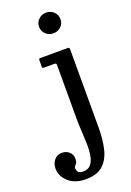

<svg xmlns="http://www.w3.org/2000/svg" viewBox="-296 -831 791 1156"><g transform="rotate(-20 99.0 -252.5)"><path d="M91.5 -698.5Q91.5 -727 111.8 -746Q132 -765 160 -765Q188.5 -765 208.5 -746Q228.5 -727 228.5 -698.5Q228.5 -670 208.5 -651.2Q188.5 -632.5 160 -632.5Q132 -632.5 111.8 -651.2Q91.5 -670 91.5 -698.5ZM104 -458H37Q29 -458 26.8 -459.8Q24.5 -461.5 24.5 -470V-506.5Q24.5 -515.5 26.8 -517.8Q29 -520 37.5 -520H208.5Q216 -520 218.5 -517.8Q221 -515.5 221 -507.5V-5Q221 71 206.5 130.8Q192 190.5 153.8 225.2Q115.5 260 44.5 260Q-25.5 260 -66.5 223.2Q-107.5 186.5 -107.5 136.5Q-107.5 105.5 -88.8 83Q-70 60.5 -41 60.5Q-11.5 60.5 7 77.8Q25.5 95 25.5 121Q25.5 140 20 148.5Q14.5 157 9.2 162Q4 167 4 176.5Q4 186 11.2 198.2Q18.5 210.5 44 210.5Q77 210.5 93.8 189.8Q110.5 169 116.2 135Q122 101 121 60Q120 19 117.2 -22.5Q114.5 -64 114.5 -99V-447.5Q114.5 -458 104 -458Z"/></g></svg>

Font: Besley Medium
Style: Regular
Weight: 500
Designer: Owen Earl
Foundry: indestructible type*
Version: Version 2.001; ttfautohint (v1.8.3)